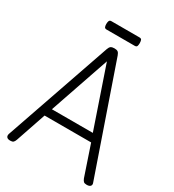

<svg xmlns="http://www.w3.org/2000/svg" viewBox="-304 -1506 1528 1686"><g transform="rotate(30 460.0 -662.5)"><path d="M71 14Q45 14 35.5 1.5Q26 -11 32 -31L404 -1106Q412 -1129 424 -1137.5Q436 -1146 460 -1146Q484 -1146 495.5 -1137.5Q507 -1129 515 -1106L887 -31Q895 -11 884 1.5Q873 14 847 14Q825 14 815.5 5.5Q806 -3 798 -23L695 -328H223L119 -23Q112 -3 102.5 5.5Q93 14 71 14ZM251 -408H666L459 -1014ZM317 -1254Q300 -1254 295 -1265.5Q290 -1277 290 -1295Q290 -1314 295 -1326.5Q300 -1339 317 -1339H602Q620 -1339 624.5 -1326.5Q629 -1314 629 -1295Q629 -1277 624.5 -1265.5Q620 -1254 602 -1254Z"/></g></svg>

Font: Playwrite BR
Style: Regular
Weight: 400
Designer: Veronika Burian, José Scaglione
Foundry: TypeTogether
Version: Version 1.002